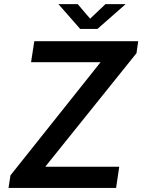

<svg xmlns="http://www.w3.org/2000/svg" viewBox="-20 -926 701 946"><path d="M22 0 31.5 -62 475.5 -619.5H133L149 -723H661L652.5 -664L203 -104.5H567.5L552 0ZM375 -783.5 268 -905.5H363L424 -834L499.5 -905.5H599L460 -783.5Z"/></svg>

Font: Public Sans Thin SemiBold
Style: Italic
Weight: 600
Italic angle: -8°
Version: Version 2.001